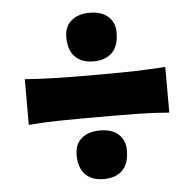

<svg xmlns="http://www.w3.org/2000/svg" viewBox="-49 -721 758 750"><g transform="rotate(-5 330.0 -346.0)"><path d="M328.6 -481.9Q282.7 -481.9 256.6 -507.8Q230.5 -533.7 230.5 -585.9Q230.5 -626.5 257.1 -649.4Q283.7 -672.4 329.6 -672.4Q375.5 -672.4 401.6 -649.4Q427.7 -626.5 427.7 -585.9Q427.7 -533.7 401.4 -507.8Q375 -481.9 328.6 -481.9ZM54.7 -256.8V-436Q114.7 -431.6 170.7 -430.2Q226.6 -428.7 275.9 -428.7H384.3Q433.6 -428.7 489.5 -430.2Q545.4 -431.6 605.5 -436V-256.8Q545.4 -261.7 489.5 -262.7Q433.6 -263.7 384.3 -263.7H275.9Q226.6 -263.7 170.7 -262.7Q114.7 -261.7 54.7 -256.8ZM328.6 -20.5Q282.7 -20.5 256.6 -46.1Q230.5 -71.8 230.5 -124Q230.5 -165 257.1 -188Q283.7 -210.9 329.6 -210.9Q375.5 -210.9 401.6 -188Q427.7 -165 427.7 -124Q427.7 -71.8 401.4 -46.1Q375 -20.5 328.6 -20.5Z"/></g></svg>

Font: Pinar ExtraBold
Style: Regular
Weight: 800
Designer: Amin Abedi
Version: Version 3.000